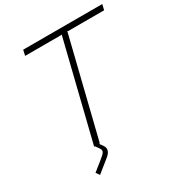

<svg xmlns="http://www.w3.org/2000/svg" viewBox="-225 -963 1219 1302"><g transform="rotate(-30 384.5 -312.0)"><path d="M769 -810.1 758.8 -767.1H467.8L470.2 -762.2L282.2 0H275.9L293.9 24.9Q325.2 66.4 273.9 107.9L176.8 186L157.2 158.2L231 99.1Q254.9 79.6 263.4 70.1Q272 60.5 272.2 50Q272.5 39.6 261.2 24.9L243.2 0H237.8L425.8 -762.2L430.2 -767.1H140.1L149.9 -810.1Z"/></g></svg>

Font: Sinkin Sans 200 X Light Italic
Style: Regular
Weight: 200
Italic angle: -112°
Designer: Keith Bates
Foundry: K-Type
Version: Sinkin Sans (version 1.0)  by Keith Bates   •   © 2014   www